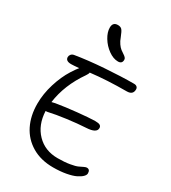

<svg xmlns="http://www.w3.org/2000/svg" viewBox="-233 -1094 1079 1215"><g transform="rotate(30 306.5 -486.0)"><path d="M376 -778.8Q341.3 -778.8 305.4 -804.7Q269.5 -830.6 246.8 -868.2Q224.1 -905.8 224.1 -939Q224.1 -979 261.2 -979Q280.8 -979 290.8 -968.3Q300.8 -957.5 314.9 -920.9Q323.2 -897 335.7 -879.4Q348.1 -861.8 359.9 -853Q371.6 -844.2 382.3 -837.4Q393.1 -830.6 399.4 -823.7Q405.8 -816.9 405.8 -808.1Q405.8 -778.8 376 -778.8ZM154.8 -280.8Q147.9 -278.8 136.2 -278.8Q140.6 -179.2 199.5 -118.7Q258.3 -58.1 351.1 -58.1Q400.9 -58.1 438.5 -64.5Q476.1 -70.8 492.4 -78.6Q508.8 -86.4 522 -92.8Q535.2 -99.1 542 -99.1Q565.9 -99.1 565.9 -70.8Q565.9 -58.6 553 -45.7Q540 -32.7 515.6 -20.8Q491.2 -8.8 449 -1Q406.7 6.8 355 6.8Q265.6 6.8 200.2 -32Q134.8 -70.8 101.3 -138.2Q67.9 -205.6 67.9 -293Q67.9 -364.7 90.8 -439Q113.8 -513.2 148.9 -568.8Q172.4 -605.5 185.1 -620.1Q143.1 -616.2 127.9 -616.2Q86.9 -616.2 86.9 -645Q86.9 -654.8 93.8 -663.8Q100.6 -672.9 113.8 -675.8Q204.1 -690.9 323.5 -699.5Q442.9 -708 535.2 -708Q548.8 -708 556.4 -701.2Q564 -694.3 564 -683.1Q564 -643.1 519 -643.1Q375 -643.1 256.8 -628.9Q255.4 -618.2 244.1 -602.1Q158.2 -479 140.1 -346.2Q141.6 -346.7 165 -352.1Q231.4 -363.3 314 -371.6Q396.5 -379.9 439.9 -380.9Q465.8 -380.9 475.8 -374.5Q485.8 -368.2 485.8 -355Q485.8 -318.8 413.1 -314.9Q351.1 -311.5 275.9 -301.5Q200.7 -291.5 154.8 -280.8Z"/></g></svg>

Font: Shantell Sans Normal
Style: Regular
Weight: 300
Designer: Stephen Nixon, Anya Danilova, Shantell Martin
Foundry: Arrow Type
Version: Version 1.006;[559af2be0]